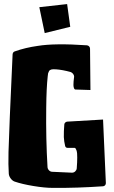

<svg xmlns="http://www.w3.org/2000/svg" viewBox="-20 -912 558 937"><path d="M198.2 -750.5 171.9 -877 307.6 -892.1 322.8 -781.2ZM421.4 -472.7 347.7 -475.1H347.2Q346.7 -475.1 345.9 -475.6Q345.2 -476.1 344.2 -476.8Q343.3 -477.5 342.3 -479.2Q341.3 -481 340.6 -483.2Q339.8 -485.4 339.1 -489Q338.4 -492.7 338.4 -497.1Q338.4 -513.7 341.3 -534.2Q341.3 -534.7 341.6 -535.9Q341.8 -537.1 341.8 -537.6Q341.8 -544.9 336.7 -551.5Q331.5 -558.1 324.7 -560.5Q285.6 -571.3 252.9 -573.7H250.5Q238.3 -574.7 230.5 -572.8Q222.7 -570.8 219.2 -564.7Q215.8 -558.6 214.8 -554.4Q213.9 -550.3 212.9 -540Q206.5 -482.9 205.6 -385.7Q203.6 -234.4 211.9 -96.7Q212.4 -87.9 218.8 -81.1Q225.1 -74.2 233.9 -73.7L330.6 -69.3H331.5Q340.3 -69.3 346.9 -75.4Q353.5 -81.5 354.5 -89.8Q356.9 -120.6 356.9 -143.1Q357.4 -166.5 353.3 -178.2Q349.1 -189.9 344.7 -190.4H340.8H310.1Q300.3 -190.4 297.9 -199.7Q292.5 -221.7 291.5 -243.2Q291 -271.5 293.9 -305.2Q294.4 -310.5 298.6 -314.2Q302.7 -317.9 308.1 -318.4L482.9 -328.6L496.6 -19V-18.1Q496.6 -12.2 492.7 -7.8Q488.8 -3.4 482.9 -2.9Q354 5.9 242.2 4.9H237.8Q198.2 4.9 143.3 -4.2Q88.4 -13.2 51.3 -25.9Q40.5 -29.8 32.2 -41Q23.9 -52.2 22.9 -64Q20 -106.4 21.5 -169.9Q24.4 -277.8 41.5 -647Q42.5 -657.7 51.8 -661.1Q104 -679.7 164.1 -688Q247.1 -701.7 403.8 -690.9Q410.2 -690.4 414.8 -685.8Q419.4 -681.2 419.4 -674.3Z"/></svg>

Font: Some Time Later
Style: Regular
Weight: 400
Version: Version 003.300